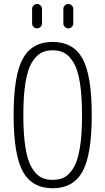

<svg xmlns="http://www.w3.org/2000/svg" viewBox="-20 -955 540 984"><path d="M310.1 -683.6Q285.2 -697.3 250 -697.3Q214.8 -697.3 189.9 -683.6Q165 -669.9 143.6 -635.3Q122.1 -600.6 110.8 -533.2Q99.6 -465.8 99.6 -364.7Q99.6 -263.7 110.8 -196.3Q122.1 -128.9 143.6 -94.2Q165 -59.6 189.9 -46.4Q214.8 -33.2 250 -33.2Q285.2 -33.2 310.1 -46.4Q335 -59.6 356.4 -94.2Q377.9 -128.9 389.2 -196.3Q400.4 -263.7 400.4 -364.7Q400.4 -465.8 389.2 -533.2Q377.9 -600.6 356.4 -635.3Q335 -669.9 310.1 -683.6ZM402.8 -75.7Q355.5 9.8 250 9.8Q144.5 9.8 97.2 -75.7Q49.8 -161.1 49.8 -365.2Q49.8 -569.3 97.2 -654.8Q144.5 -740.2 250 -740.2Q355.5 -740.2 402.8 -654.8Q450.2 -569.3 450.2 -365.2Q450.2 -161.1 402.8 -75.7ZM304.7 -910.2Q304.7 -919.9 312.5 -927.2Q320.3 -934.6 330.1 -934.6Q339.8 -934.6 347.7 -927.2Q355.5 -919.9 355.5 -910.2V-835Q355.5 -824.2 347.7 -816.9Q339.8 -809.6 330.1 -809.6Q320.3 -809.6 312.5 -816.9Q304.7 -824.2 304.7 -835ZM144.5 -910.2Q144.5 -919.9 152.3 -927.2Q160.2 -934.6 169.9 -934.6Q179.7 -934.6 187.5 -927.2Q195.3 -919.9 195.3 -910.2V-835Q195.3 -824.2 187.5 -816.9Q179.7 -809.6 169.9 -809.6Q160.2 -809.6 152.3 -816.9Q144.5 -824.2 144.5 -835Z"/></svg>

Font: Rounded-X Mgen+ 1mn light
Style: Regular
Weight: 200
Designer: [Source Han Sans]
Ryoko NISHIZUKA  (kana & ideographs); Paul D. Hunt (Latin, Greek & Cyrillic); Wenlong ZHANG  (bopomofo
Version: Version 1.059.20150602